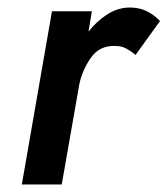

<svg xmlns="http://www.w3.org/2000/svg" viewBox="-20 -490 445 510"><path d="M340 -344 405 -434Q389 -451 369.5 -460.5Q350 -470 325 -470Q294 -470 266 -452.5Q238 -435 215 -406L224 -460H118L38 0H144L191 -268Q200 -307 222.5 -338Q245 -369 285 -368Q302 -368 314.5 -361.5Q327 -355 340 -344Z"/></svg>

Font: Jost* 500 Medium Italic
Style: Italic
Weight: 500
Italic angle: -10°
Version: Version 3.200; ttfautohint (v0.97) -l 8 -r 50 -G 200 -x 14 -